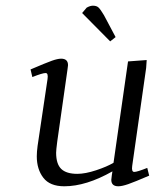

<svg xmlns="http://www.w3.org/2000/svg" viewBox="-20 -651 560 678"><path d="M87.9 -405.8Q142.6 -429.2 163.1 -436.5Q183.6 -443.8 195.8 -443.8Q220.2 -443.8 220.2 -420.9Q220.2 -419.4 219.7 -416.7Q219.2 -414.1 218.8 -409.4Q218.3 -404.8 217.8 -401.9L182.1 -150.9Q178.2 -120.6 178.2 -111.8Q178.2 -71.8 196.3 -54.4Q214.4 -37.1 252.9 -37.1Q281.2 -37.1 319.6 -49.8Q357.9 -62.5 380.9 -76.2L432.1 -434.1L498 -439L496.1 -411.1L446.8 -64.9Q443.8 -43.9 454.1 -43.9Q464.4 -43.9 500 -58.1L506.8 -30.8Q454.6 -8.3 432.6 -0.7Q410.6 6.8 397.9 6.8Q373 6.8 373 -16.1Q373 -19.5 375 -33.2L377 -45.9Q284.2 6.8 207 6.8Q156.2 6.8 133.1 -23.2Q109.9 -53.2 109.9 -99.1Q109.9 -114.7 112.8 -136.2L147.9 -372.1Q150.9 -393.1 141.1 -393.1Q129.9 -393.1 94.2 -378.9ZM270 -605 286.1 -624Q298.3 -630.9 308.1 -630.9Q321.3 -630.9 328.1 -624.3Q335 -617.7 347.2 -597.2L388.2 -520L369.1 -504.9Z"/></svg>

Font: Dehuti Alt
Style: Italic
Weight: 400
Version: Version 1.2